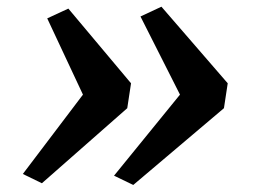

<svg xmlns="http://www.w3.org/2000/svg" viewBox="-20 -582 738 559"><path d="M368 -43.5 312 -70.5 504 -306.5 389 -534 450 -562.5 643 -339.5 632 -267ZM102 -48.5 46.5 -75.5 221.5 -306.5 117.5 -528.5 179 -557 361.5 -339.5 350.5 -267Z"/></svg>

Font: Merriweather 24pt
Style: Bold Italic
Weight: 700
Italic angle: -7.8°
Designer: Eben Sorkin
Foundry: Eben Sorkin
Version: Version 2.101